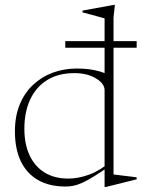

<svg xmlns="http://www.w3.org/2000/svg" viewBox="-20 -740 570 772"><path d="M400.5 -377.5Q400.5 -404 365.5 -425Q330.5 -446 279.5 -446Q214.5 -446 169.8 -418.2Q125 -390.5 101.5 -340.2Q78 -290 78 -222Q78 -161 98.8 -116Q119.5 -71 159 -46.5Q198.5 -22 254.5 -22Q294.5 -22 337.5 -37.5Q380.5 -53 428 -92L430 -78.5Q388 -49.5 359.5 -31.8Q331 -14 310.8 -5Q290.5 4 275 7Q259.5 10 243.5 10Q179 10 133.5 -15.8Q88 -41.5 64 -91Q40 -140.5 40 -212Q40 -272.5 59.2 -319.5Q78.5 -366.5 112.8 -398.8Q147 -431 192.2 -447.8Q237.5 -464.5 289.5 -464.5Q314 -464.5 336.5 -461.8Q359 -459 381 -452.8Q403 -446.5 426.5 -435L400.5 -411V-666Q394.5 -668 378.8 -672.2Q363 -676.5 344.8 -681.5Q326.5 -686.5 312 -690V-697.5L438 -720.5H442L436.5 -670.5V-38.5Q441 -38 452.8 -36.5Q464.5 -35 479.5 -33.2Q494.5 -31.5 508 -29.8Q521.5 -28 529.5 -27V-19L405 12H400.5V-64.5ZM242.5 -548V-574.5H529.5V-548Z"/></svg>

Font: Newsreader 36pt ExtraLight
Style: Regular
Weight: 250
Designer: Hugues Gentile
Foundry: Production Type
Version: Version 1.003